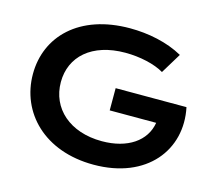

<svg xmlns="http://www.w3.org/2000/svg" viewBox="-109 -913 1218 1064"><g transform="rotate(15 500.0 -380.5)"><path d="M56.2 -388.7C56.2 -168.5 227.1 10.3 510.3 10.3C815.4 10.3 975.1 -196.8 925.8 -431.2L925.3 -430.7V-431.2H519.5V-303.7H786.1C768.6 -196.3 668.5 -127.4 521 -127.4C335.9 -127.4 217.3 -235.4 217.3 -385.7C217.3 -531.7 329.1 -634.8 522 -634.8C605 -634.8 691.4 -615.7 744.1 -584L815.4 -701.2C727.1 -750.5 616.7 -772.5 511.7 -772.5C220.2 -772.5 56.2 -604 56.2 -388.7Z"/></g></svg>

Font: Krona One
Style: Regular
Weight: 400
Designer: Yvonne Schüttler
Foundry: Yvonne Schüttler
Version: Version 1.002